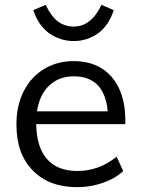

<svg xmlns="http://www.w3.org/2000/svg" viewBox="-20 -768 584 795"><path d="M499 -254H130Q131 -159 175 -109Q218 -60 301 -60Q389 -60 463 -119L490 -60Q458 -29 406 -11Q354 7 300 7Q182 7 115 -63Q48 -131 48 -253Q48 -330 78 -390Q108 -449 162 -482Q216 -515 285 -515Q385 -515 442 -450Q499 -384 499 -269ZM286 -452Q224 -452 184 -414Q144 -377 133 -307H426Q420 -377 385 -415Q349 -452 286 -452ZM285 -598Q230 -598 184 -630Q139 -662 118 -726L169 -748Q192 -700 220 -679Q249 -658 285 -658Q358 -658 400 -748L451 -726Q430 -662 386 -630Q340 -598 285 -598Z"/></svg>

Font: PRinguin Sans
Style: Regular
Weight: 400
Designer: Vernon Adams
Foundry: Vernon Adams
Version: ""